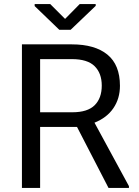

<svg xmlns="http://www.w3.org/2000/svg" viewBox="-20 -930 688 950"><path d="M329.5 -782.5H273.5L151.5 -900V-910H228.5L302 -836.5L374.5 -910H453.5V-901ZM618 0H517L361 -302H178.5V0H88.5V-710.5H335.5Q449.5 -710.5 511.5 -659.8Q573.5 -609 573.5 -505.5Q573.5 -442.5 541.2 -395Q509 -347.5 447.5 -323L618 -9ZM338 -374.5Q413.5 -374.5 448.5 -409.5Q483.5 -444.5 483.5 -506.5Q483.5 -567.5 448.2 -602.5Q413 -637.5 335.5 -637.5H178.5V-374.5Z"/></svg>

Font: Roberto Sans
Style: Regular
Weight: 400
Designer: Google (font) & Cristiano Sobral (main changes)
Version: Version 1.500; ttfautohint (v1.8.4.7-5d5b-dirty)